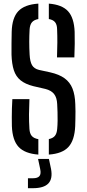

<svg xmlns="http://www.w3.org/2000/svg" viewBox="-20 -826 468 1034"><path d="M186.5 6.5Q113.5 1 80.2 -34.8Q47 -70.5 44 -146.5Q43.5 -171.5 43.5 -195Q43.5 -218.5 44.2 -242.2Q45 -266 46.5 -292H138.5Q136.5 -249.5 136.2 -210Q136 -170.5 138.5 -132Q140 -107 151 -94Q162 -81 186.5 -76.5ZM243 6.5V-77Q265 -81.5 275.5 -94.2Q286 -107 288 -132Q290 -152.5 290.2 -175.5Q290.5 -198.5 289.8 -221.5Q289 -244.5 288 -265Q286.5 -300.5 271.2 -319.8Q256 -339 224.5 -347L159.5 -362Q116 -373 90.8 -393.5Q65.5 -414 54.5 -448Q43.5 -482 42 -532Q41.5 -562 42 -592.8Q42.5 -623.5 43 -655Q45 -730 78.5 -765.8Q112 -801.5 186.5 -806.5V-723.5Q163 -719 152.2 -706.2Q141.5 -693.5 139.5 -669Q137.5 -633.5 137.5 -600.5Q137.5 -567.5 139.5 -532Q141.5 -494.5 152.5 -475.2Q163.5 -456 190 -449.5L250 -436.5Q299 -425.5 328 -404.2Q357 -383 370.5 -348.8Q384 -314.5 385.5 -265Q386.5 -246.5 386.5 -226Q386.5 -205.5 386 -185Q385.5 -164.5 385 -146.5Q381.5 -70.5 348.5 -34.5Q315.5 1.5 243 6.5ZM287 -517Q288.5 -560 288.8 -596.8Q289 -633.5 287.5 -669Q287 -693.5 276.5 -706.5Q266 -719.5 243 -723.5V-806.5Q314 -801 346.5 -765.5Q379 -730 382 -654.5Q383 -625.5 382.5 -589.8Q382 -554 380.5 -517ZM130.5 187.5V134H157Q183 134 192.5 122.2Q202 110.5 196.5 84.5L185 30H243.5L255 84.5Q264.5 137 240.2 162.2Q216 187.5 157 187.5Z"/></svg>

Font: Big Shoulders Stencil Text Thin SemiBold
Style: Regular
Weight: 600
Version: Version 2.001